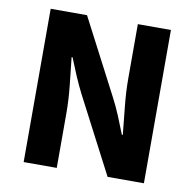

<svg xmlns="http://www.w3.org/2000/svg" viewBox="-75 -728 814 804"><g transform="rotate(10 332.5 -326.0)"><path d="M76.8 0V-651.8H231.3L398.2 -331Q415.6 -298 431.3 -260.2Q446.9 -222.5 461.9 -184.1H465.9Q460.8 -237.1 454.1 -300.2Q447.4 -363.3 447.4 -420.6V-651.8H588.1V0H433.7L266.8 -320.8Q249.9 -353.8 233.5 -391.8Q217.2 -429.8 202.2 -467.7H198.2Q204.2 -414.4 210.8 -351.9Q217.5 -289.4 217.5 -231.1V0Z"/></g></svg>

Font: SourceSans3VF
Style: Regular
Weight: 200
Designer: Paul D. Hunt
Foundry: Adobe
Version: Version 3.052;hotconv 1.1.0;makeotfexe 2.6.0